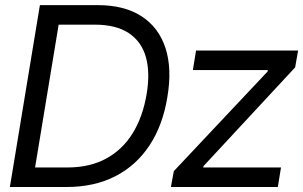

<svg xmlns="http://www.w3.org/2000/svg" viewBox="-20 -748 1212 768"><path d="M246.1 0H69.3L82 -78.1H249Q339.4 -78.1 404.8 -113.8Q470.2 -149.4 510.7 -215.1Q551.3 -280.8 566.4 -371.1Q581.1 -457.5 563.5 -519.8Q545.9 -582 494.9 -615.7Q443.8 -649.4 358.4 -649.4H172.9L185.5 -727.5H371.1Q477.1 -727.5 545.9 -683.1Q614.7 -638.7 641.8 -556.2Q668.9 -473.6 649.4 -359.4Q631.3 -247.1 578.1 -166.5Q524.9 -85.9 441.2 -43Q357.4 0 246.1 0ZM227.5 -727.5 107.4 0H19.5L139.6 -727.5ZM663.6 0 675.3 -63.5 1050.3 -461.9 1051.3 -467.8H751.5L764.2 -545.9H1172.4L1160.6 -478.5L794.4 -84L792.5 -78.1H1104L1091.3 0Z"/></svg>

Font: Inter Tight
Style: Italic
Weight: 400
Italic angle: -9.39999°
Designer: Rasmus Andersson
Foundry: rsms
Version: Version 3.002